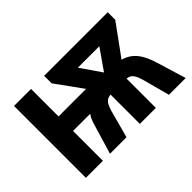

<svg xmlns="http://www.w3.org/2000/svg" viewBox="-99 -789 1032 1032"><g transform="rotate(-45 416.5 -273.0)"><path d="M779.8 -546.4V-489.3L651.9 -313.5Q684.1 -304.7 707 -285.9Q730 -267.1 746.3 -238Q762.7 -209 774.9 -168L826.2 0H698.7L656.2 -158.2Q649.9 -180.7 642.1 -194.3Q634.3 -208 624 -214.6Q613.8 -221.2 599.1 -222.7V0H477.5V-222.7Q461.4 -221.2 450.9 -214.6Q440.4 -208 433.1 -194.3Q425.8 -180.7 418.9 -158.7L376 0H250.5L301.8 -171.4Q306.6 -188 313 -202.6Q319.3 -217.3 327.6 -227.1H196.8V0H67.4V-546.4H196.8V-337.4H406.2L296.4 -489.3V-546.4ZM618.7 -449.2H455.6L536.6 -331.5Z"/></g></svg>

Font: Open Sans SemiCondensed
Style: Bold
Weight: 700
Width: 4
Designer: Monotype Design Team
Foundry: Monotype Imaging Inc.
Version: Version 3.003